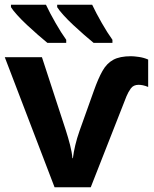

<svg xmlns="http://www.w3.org/2000/svg" viewBox="-20 -786 645 806"><path d="M530 -550Q542 -550 563 -547Q584 -544 602 -536V-421Q590 -426 580 -428Q570 -430 562 -430Q540 -430 529 -414.5Q518 -399 511 -382L361 0H209L0 -546H156L256 -240Q266 -209 274 -178Q282 -147 284 -122H286Q289 -147 296 -176.5Q303 -206 314 -237L374 -405Q392 -456 410 -488Q428 -520 455.5 -535Q483 -550 530 -550ZM367 -766Q383 -732 407 -690Q431 -648 452 -619V-606H373Q356 -620 333.5 -639.5Q311 -659 287.5 -681Q264 -703 246 -723Q228 -743 220 -756V-766ZM173 -766Q189 -732 213 -690Q237 -648 258 -619V-606H179Q162 -620 139.5 -639.5Q117 -659 93.5 -681Q70 -703 52 -723Q34 -743 26 -756V-766Z"/></svg>

Font: Noto IKEA Simplified Chinese
Style: Bold
Weight: 700
Designer: Monotype Design Team
Foundry: Monotype Imaging Inc.
Version: Version 1.100